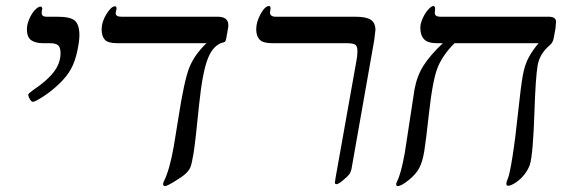

<svg xmlns="http://www.w3.org/2000/svg" viewBox="-20 -609 1901 641"><path d="M124 -464.8Q97.7 -464.8 83.7 -475.1Q69.8 -485.4 69.8 -511.2Q69.8 -527.3 77.9 -545.9Q85.9 -564.5 96.7 -575.7Q107.4 -586.9 115.2 -586.9Q121.1 -586.9 121.1 -579.1Q119.1 -573.2 119.1 -565.9Q119.1 -553.2 134.8 -553.2H170.9Q215.3 -553.2 230.2 -539.8Q245.1 -526.4 245.1 -491.2Q245.1 -471.7 237.8 -437.5Q230.5 -403.3 216.8 -378.4Q203.1 -353.5 177 -328.6Q150.9 -303.7 123.8 -286.4Q96.7 -269 89.8 -269Q85 -269 79.6 -278.1Q74.2 -287.1 74.2 -293Q75.7 -297.9 91.8 -309.1Q137.7 -339.8 159.9 -369.1Q182.1 -398.4 182.1 -431.2Q182.1 -451.2 173.8 -458Q165.5 -464.8 146 -464.8Z M371.1 -464.8Q340.3 -464.8 329.8 -476.6Q319.3 -488.3 319.3 -511.2Q319.3 -535.6 335.2 -561.8Q351.1 -587.9 364.3 -587.9Q369.1 -587.9 369.1 -580.1Q366.2 -568.4 366.2 -564.9Q366.2 -553.2 385.3 -553.2H706.1Q742.2 -553.2 742.2 -525.9V-520L741.2 -514.2L735.4 -481Q733.9 -474.1 732.4 -471.4Q731 -468.8 727.1 -467.8Q692.9 -460.4 674.6 -415.3Q656.2 -370.1 645 -262.2Q632.3 -134.8 626.2 -97.4Q620.1 -60.1 615.2 -49.6Q610.4 -39.1 599.9 -29.3Q589.4 -19.5 563.5 -3.7Q537.6 12.2 531.2 12.2Q524.4 12.2 524.4 4.9L526.4 -2Q546.4 -41.5 560.1 -120.1L575.2 -212.9Q594.7 -339.4 611.8 -382.8Q628.9 -426.3 669.4 -464.8Z M1165.5 -553.2Q1202.6 -553.2 1218 -543Q1233.4 -532.7 1233.4 -508.8L1229.5 -475.6L1153.3 -43.9Q1150.4 -32.7 1145.5 -26.4Q1140.6 -20 1125.2 -7.1Q1109.9 5.9 1103.5 5.9Q1098.1 5.9 1098.1 1L1100.1 -14.2L1169.4 -402.8Q1173.3 -420.9 1173.3 -438Q1173.3 -456.1 1165 -460.4Q1156.7 -464.8 1138.2 -464.8H888.2Q857.4 -464.8 846.4 -477.1Q835.4 -489.3 835.4 -511.2Q835.4 -535.6 850.1 -562.3Q864.7 -588.9 878.4 -588.9Q883.3 -588.9 883.3 -580.1L881.3 -567.9Q881.3 -553.2 900.4 -553.2Z M1497.6 -464.8Q1460 -427.7 1442.4 -386.7Q1424.8 -345.7 1412.1 -230.5Q1402.3 -140.6 1396.5 -104.5Q1390.6 -68.4 1379.6 -47.9Q1368.7 -27.3 1344.2 -7.6Q1319.8 12.2 1307.6 12.2Q1302.7 12.2 1302.7 5.9Q1302.7 2.4 1305.2 -2.4Q1318.8 -28.3 1331.5 -99.1L1363.8 -310.1Q1372.1 -356 1394.3 -390.6Q1416.5 -425.3 1458.5 -464.8H1438.5Q1408.2 -464.8 1395.8 -478Q1383.3 -491.2 1383.3 -516.1Q1383.3 -530.8 1391.4 -548.3Q1399.4 -565.9 1409.9 -577.4Q1420.4 -588.9 1426.8 -588.9Q1432.6 -588.9 1432.6 -579.1L1431.6 -565.9Q1431.6 -553.2 1449.7 -553.2H1811.5Q1836.4 -553.2 1836.4 -536.1L1834.5 -514.2L1828.6 -481.9Q1825.7 -466.3 1815.4 -458Q1781.7 -429.7 1774.9 -390.6Q1768.1 -351.6 1764.2 -234.4Q1762.2 -168.9 1758.3 -122.8Q1754.4 -76.7 1749.3 -60.3Q1744.1 -43.9 1731.2 -27.1Q1718.3 -10.3 1701.7 0.5Q1685.1 11.2 1676.8 11.2Q1670.4 11.2 1670.4 3.9Q1670.4 -1 1675.8 -13.7Q1681.6 -26.9 1691.2 -87.4Q1700.7 -147.9 1709.5 -232.4Q1718.8 -320.3 1725.3 -356.7Q1731.9 -393.1 1745.4 -417.7Q1758.8 -442.4 1778.3 -464.8Z"/></svg>

Font: Liberation Serif
Style: Italic
Weight: 400
Italic angle: -16.333°
Designer: Steve Matteson
Foundry: Ascender Corporation
Version: Version 2.1.5